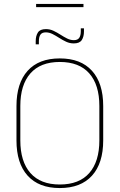

<svg xmlns="http://www.w3.org/2000/svg" viewBox="-20 -944 606 973"><path d="M163 -908V-924H403V-908ZM283 9Q176.5 9 120 -53.8Q63.5 -116.5 63.5 -232.5V-406.5Q63.5 -522.5 120 -585.2Q176.5 -648 283 -648Q389.5 -648 446.2 -585.2Q503 -522.5 503 -406.5V-232.5Q503 -116.5 446.2 -53.8Q389.5 9 283 9ZM283 -9Q381.5 -9 432.5 -67.2Q483.5 -125.5 483.5 -232.5V-407Q483.5 -514 432.5 -572Q381.5 -630 283 -630Q185 -630 134 -572Q83 -514 83 -407V-232.5Q83 -125.5 134 -67.2Q185 -9 283 -9ZM354 -724Q333.5 -724 315.2 -732.5Q297 -741 280 -752Q263 -763 246.2 -771.5Q229.5 -780 212 -780Q193 -780 185 -768.5Q177 -757 177 -735V-719.5H161V-735.5Q161 -762 172 -779.2Q183 -796.5 212.5 -796.5Q233 -796.5 251 -788Q269 -779.5 286 -768.5Q303 -757.5 320 -749Q337 -740.5 354.5 -740.5Q373.5 -740.5 381.5 -752.2Q389.5 -764 389.5 -785.5V-800.5H405.5V-784.5Q405.5 -758.5 394.5 -741.2Q383.5 -724 354 -724Z"/></svg>

Font: Anek Latin Medium Thin
Style: Regular
Weight: 250
Version: Version 1.003